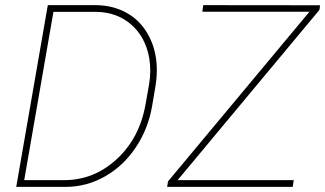

<svg xmlns="http://www.w3.org/2000/svg" viewBox="-20 -731 1272 751"><path d="M43.5 0 167 -710.9H356Q422.4 -710 474.6 -681.2Q526.9 -652.3 557.6 -598.6Q588.4 -544.9 592.8 -478Q595.2 -437 588.4 -396L575.2 -317.4Q560.1 -228 511.7 -155.3Q463.4 -82.5 391.6 -41.5Q319.8 -0.5 238.3 0ZM189 -684.6 74.7 -26.4H230.5Q347.7 -26.4 436.8 -108.6Q525.9 -190.9 549.3 -322.8L563 -400.4Q572.3 -454.6 563.5 -505.4Q548.3 -586.9 493.2 -635Q438 -683.1 357.4 -684.6ZM674.8 -26.4H1128.9L1125 0H633.8L637.2 -21.5L1190.4 -685.1H771.5L774.9 -710.9L1231.9 -710.4L1229.5 -692.4Z"/></svg>

Font: Roboto Thin
Style: Italic
Weight: 250
Italic angle: -12°
Designer: Google
Version: Version 2.134; 2016